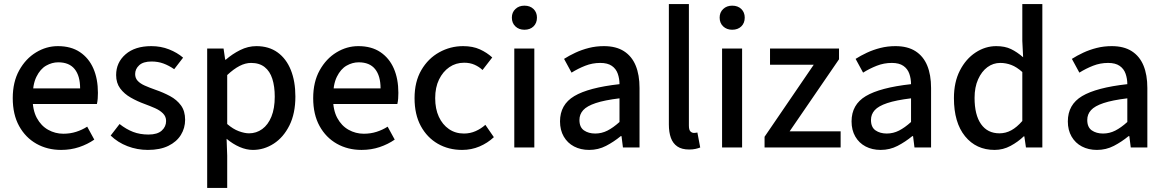

<svg xmlns="http://www.w3.org/2000/svg" viewBox="-20 -729 5759 949"><path d="M282 12Q214 12 160 -18.5Q106 -49 74.5 -106Q43 -163 43 -244Q43 -324 75 -381.5Q107 -439 158 -470Q209 -501 266 -501Q331 -501 375 -471.5Q419 -442 441.5 -390.5Q464 -339 464 -270Q464 -256 463 -242Q462 -228 459 -215H115V-292H376Q376 -354 349 -387.5Q322 -421 268 -421Q237 -421 208 -404.5Q179 -388 160 -349.5Q141 -311 141 -245Q141 -185 162 -146Q183 -107 218 -87.5Q253 -68 293 -68Q327 -68 356.5 -77.5Q386 -87 411 -103L446 -39Q413 -16 371.5 -2Q330 12 282 12Z M711 12Q658 12 610 -6.5Q562 -25 527 -59L571 -116Q604 -90 638 -77Q672 -64 714 -64Q758 -64 779.5 -83.5Q801 -103 801 -131Q801 -153 785.5 -168.5Q770 -184 746 -194.5Q722 -205 695 -215Q659 -228 626.5 -246.5Q594 -265 574 -292Q554 -319 554 -358Q554 -420 600.5 -460.5Q647 -501 728 -501Q775 -501 815.5 -485Q856 -469 885 -444L841 -387Q815 -405 788 -415Q761 -425 729 -425Q688 -425 668 -406.5Q648 -388 648 -363Q648 -343 660.5 -329.5Q673 -316 695.5 -306Q718 -296 749 -285Q787 -272 820.5 -254Q854 -236 874.5 -208Q895 -180 895 -137Q895 -96 874 -62Q853 -28 812 -8Q771 12 711 12Z M1004 200V-489H1085L1093 -434H1096Q1128 -462 1167 -481.5Q1206 -501 1247 -501Q1309 -501 1352 -470Q1395 -439 1417.5 -383Q1440 -327 1440 -252Q1440 -168 1410.5 -109Q1381 -50 1333 -19Q1285 12 1230 12Q1198 12 1164.5 -2.5Q1131 -17 1100 -43L1103 40V200ZM1211 -70Q1247 -70 1276 -91Q1305 -112 1321.5 -152.5Q1338 -193 1338 -251Q1338 -302 1326 -339.5Q1314 -377 1288 -397.5Q1262 -418 1221 -418Q1193 -418 1164 -403Q1135 -388 1103 -358V-116Q1132 -91 1160.5 -80.5Q1189 -70 1211 -70Z M1767 12Q1699 12 1645 -18.5Q1591 -49 1559.5 -106Q1528 -163 1528 -244Q1528 -324 1560 -381.5Q1592 -439 1643 -470Q1694 -501 1751 -501Q1816 -501 1860 -471.5Q1904 -442 1926.5 -390.5Q1949 -339 1949 -270Q1949 -256 1948 -242Q1947 -228 1944 -215H1600V-292H1861Q1861 -354 1834 -387.5Q1807 -421 1753 -421Q1722 -421 1693 -404.5Q1664 -388 1645 -349.5Q1626 -311 1626 -245Q1626 -185 1647 -146Q1668 -107 1703 -87.5Q1738 -68 1778 -68Q1812 -68 1841.5 -77.5Q1871 -87 1896 -103L1931 -39Q1898 -16 1856.5 -2Q1815 12 1767 12Z M2264 12Q2197 12 2144 -18.5Q2091 -49 2060 -106Q2029 -163 2029 -244Q2029 -325 2062.5 -382.5Q2096 -440 2151 -470.5Q2206 -501 2269 -501Q2317 -501 2352 -485Q2387 -469 2413 -445L2365 -383Q2348 -399 2325.5 -409Q2303 -419 2274 -419Q2233 -419 2201 -397Q2169 -375 2150 -336Q2131 -297 2131 -244Q2131 -191 2149 -152Q2167 -113 2199 -91Q2231 -69 2273 -69Q2304 -69 2331 -81Q2358 -93 2379 -112L2421 -51Q2390 -22 2350 -5Q2310 12 2264 12Z M2522 0V-489H2621V0ZM2572 -582Q2545 -582 2527.5 -598.5Q2510 -615 2510 -642Q2510 -668 2527.5 -684.5Q2545 -701 2572 -701Q2600 -701 2617 -684.5Q2634 -668 2634 -642Q2634 -615 2617 -598.5Q2600 -582 2572 -582Z M2892 12Q2850 12 2817.5 -5Q2785 -22 2766.5 -54Q2748 -86 2748 -129Q2748 -212 2818.5 -254Q2889 -296 3042 -313Q3042 -340 3033.5 -364.5Q3025 -389 3004 -403.5Q2983 -418 2947 -418Q2908 -418 2872.5 -404Q2837 -390 2805 -370L2768 -438Q2793 -454 2824 -468.5Q2855 -483 2890.5 -492Q2926 -501 2965 -501Q3025 -501 3064 -476Q3103 -451 3122 -405Q3141 -359 3141 -294V0H3059L3052 -56H3048Q3014 -28 2975.5 -8Q2937 12 2892 12ZM2922 -69Q2954 -69 2982.5 -83.5Q3011 -98 3042 -126V-243Q2968 -234 2924.5 -219.5Q2881 -205 2862.5 -184.5Q2844 -164 2844 -136Q2844 -100 2866.5 -84.5Q2889 -69 2922 -69Z M3386 10Q3350 10 3328 -5Q3306 -20 3296 -47.5Q3286 -75 3286 -114V-709H3385V-108Q3385 -87 3392.5 -79.5Q3400 -72 3410 -72Q3414 -72 3417.5 -72.5Q3421 -73 3427 -74L3441 0Q3431 4 3417.5 7Q3404 10 3386 10Z M3549 0V-489H3648V0ZM3599 -582Q3572 -582 3554.5 -598.5Q3537 -615 3537 -642Q3537 -668 3554.5 -684.5Q3572 -701 3599 -701Q3627 -701 3644 -684.5Q3661 -668 3661 -642Q3661 -615 3644 -598.5Q3627 -582 3599 -582Z M3759 0V-53L4002 -409H3786V-489H4127V-436L3883 -80H4135V0Z M4333 12Q4291 12 4258.5 -5Q4226 -22 4207.5 -54Q4189 -86 4189 -129Q4189 -212 4259.5 -254Q4330 -296 4483 -313Q4483 -340 4474.5 -364.5Q4466 -389 4445 -403.5Q4424 -418 4388 -418Q4349 -418 4313.5 -404Q4278 -390 4246 -370L4209 -438Q4234 -454 4265 -468.5Q4296 -483 4331.5 -492Q4367 -501 4406 -501Q4466 -501 4505 -476Q4544 -451 4563 -405Q4582 -359 4582 -294V0H4500L4493 -56H4489Q4455 -28 4416.5 -8Q4378 12 4333 12ZM4363 -69Q4395 -69 4423.5 -83.5Q4452 -98 4483 -126V-243Q4409 -234 4365.5 -219.5Q4322 -205 4303.5 -184.5Q4285 -164 4285 -136Q4285 -100 4307.5 -84.5Q4330 -69 4363 -69Z M4896 12Q4805 12 4750 -55.5Q4695 -123 4695 -244Q4695 -323 4724.5 -380.5Q4754 -438 4802 -469.5Q4850 -501 4904 -501Q4947 -501 4977 -486.5Q5007 -472 5037 -446L5033 -527V-709H5132V0H5051L5043 -55H5040Q5012 -28 4975 -8Q4938 12 4896 12ZM4920 -70Q4951 -70 4978.5 -85Q5006 -100 5033 -131V-373Q5005 -398 4978.5 -408Q4952 -418 4924 -418Q4889 -418 4860.5 -397Q4832 -376 4814.5 -337Q4797 -298 4797 -245Q4797 -161 4829 -115.5Q4861 -70 4920 -70Z M5402 12Q5360 12 5327.5 -5Q5295 -22 5276.5 -54Q5258 -86 5258 -129Q5258 -212 5328.5 -254Q5399 -296 5552 -313Q5552 -340 5543.5 -364.5Q5535 -389 5514 -403.5Q5493 -418 5457 -418Q5418 -418 5382.5 -404Q5347 -390 5315 -370L5278 -438Q5303 -454 5334 -468.5Q5365 -483 5400.5 -492Q5436 -501 5475 -501Q5535 -501 5574 -476Q5613 -451 5632 -405Q5651 -359 5651 -294V0H5569L5562 -56H5558Q5524 -28 5485.5 -8Q5447 12 5402 12ZM5432 -69Q5464 -69 5492.5 -83.5Q5521 -98 5552 -126V-243Q5478 -234 5434.5 -219.5Q5391 -205 5372.5 -184.5Q5354 -164 5354 -136Q5354 -100 5376.5 -84.5Q5399 -69 5432 -69Z"/></svg>

Font: Source Sans 3 Medium
Style: Regular
Weight: 500
Designer: Paul D. Hunt
Foundry: Adobe
Version: Version 3.052;hotconv 1.1.0;makeotfexe 2.6.0